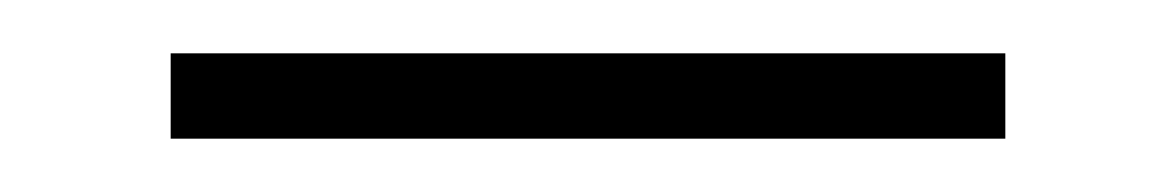

<svg xmlns="http://www.w3.org/2000/svg" viewBox="-20 -399 441 72"><path d="M44 -379H357V-347H44Z"/></svg>

Font: SpoqaHanSansJP-Thin
Style: Regular
Weight: 250
Designer: [Source Han Sans]
Ryoko NISHIZUKA  (kana & ideographs); Paul D. Hunt (Latin, Greek & Cyrillic); Wenlong ZHANG  (bopomofo
Foundry: Spoqa (http://bi.spoqa.com)
Version: Version 1.002.20150607